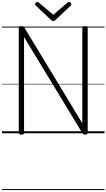

<svg xmlns="http://www.w3.org/2000/svg" viewBox="-20 -1363 1089 1964"><path d="M199 14Q172 14 172 -5V-1077Q172 -1087 178.5 -1091.5Q185 -1096 198 -1096Q210 -1096 216.5 -1092.5Q223 -1089 229 -1081L822 -102V-1077Q822 -1087 829 -1091.5Q836 -1096 850 -1096Q877 -1096 877 -1077V-5Q877 5 870 9.5Q863 14 851 14Q839 14 833.5 10.5Q828 7 822 -2L226 -984V-5Q226 5 220 9.5Q214 14 199 14ZM687 -1343Q695 -1343 702.5 -1335.5Q710 -1328 710 -1319Q710 -1316 709 -1313Q708 -1310 704 -1306L550 -1161Q544 -1156 539 -1152Q534 -1148 525 -1148Q516 -1148 510.5 -1152Q505 -1156 500 -1161L345 -1307Q341 -1311 340 -1314Q339 -1317 339 -1319Q339 -1328 347 -1335.5Q355 -1343 362 -1343Q367 -1343 370.5 -1340.5Q374 -1338 379 -1335L525 -1212L670 -1335Q675 -1338 678.5 -1340.5Q682 -1343 687 -1343ZM0 571H1049V581H0ZM0 -20H1049V0H0ZM0 -505H1049V-500H0ZM0 -1091H1049V-1081H0Z"/></svg>

Font: Playwrite PT Guides
Style: Regular
Weight: 400
Designer: Veronika Burian, José Scaglione
Foundry: TypeTogether
Version: Version 1.003